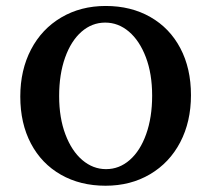

<svg xmlns="http://www.w3.org/2000/svg" viewBox="-20 -602 697 634"><path d="M47 -283.2Q47 -370.7 82.5 -438.6Q118 -506.5 182.3 -544.4Q246.6 -582.3 329 -582.3Q412.6 -582.3 476.5 -545.8Q540.4 -509.4 575.5 -442.8Q610.6 -376.3 610.6 -287.7Q610.6 -200.3 575.2 -132.4Q539.7 -64.5 475.4 -26.6Q411.1 11.3 328.6 11.3Q245.1 11.3 181.2 -25.1Q117.2 -61.5 82.1 -128.1Q47 -194.7 47 -283.2ZM482.4 -286.2Q482.4 -358.4 461.6 -413.1Q440.8 -467.7 405.7 -497.6Q370.6 -527.4 327.5 -527.4Q283.7 -527.4 249.1 -497.2Q214.6 -467 194.9 -411.8Q175.3 -356.6 175.3 -284.7Q175.3 -212.5 196.1 -157.9Q216.8 -103.2 251.9 -73.4Q287.1 -43.5 330.1 -43.5Q374 -43.5 408.5 -73.8Q443.1 -104 462.7 -159.2Q482.4 -214.4 482.4 -286.2Z"/></svg>

Font: Playfair Micro SmCond SmLight
Style: Regular
Weight: 360
Width: 4
Designer: Claus Eggers Sørensen
Foundry: Claus Eggers Sørensen
Version: Version 2.100;Glyphs 3.2 (3219)